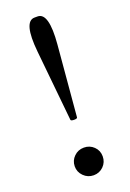

<svg xmlns="http://www.w3.org/2000/svg" viewBox="-144 -797 574 848"><g transform="rotate(-20 143.0 -373.0)"><path d="M208.5 -65.9Q208.5 -38.6 189.5 -19.5Q170.4 -0.5 143.1 -0.5Q115.7 -0.5 96.2 -20Q76.7 -39.6 77.1 -66.4Q77.6 -93.3 96.7 -111.8Q115.7 -130.4 143.1 -130.4Q170.4 -130.4 189.5 -111.8Q208.5 -93.3 208.5 -65.9ZM149.4 -744.6Q202.1 -744.6 189.5 -598.6L160.6 -266.1Q160.2 -260.3 145 -260.3Q129.9 -260.7 129.4 -266.1L96.2 -598.6Q81.5 -744.6 135.3 -744.6Z"/></g></svg>

Font: Parastoo WOL
Style: WOL
Weight: 400
Foundry: Saber Rastikerdar (saber.rastikerdar@gmail.com)
Version: Version 1.0.0-alpha5